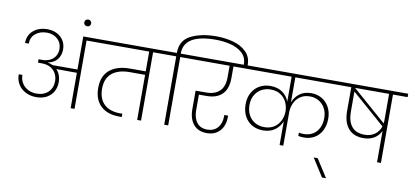

<svg xmlns="http://www.w3.org/2000/svg" viewBox="-99 -1338 4210 1950"><g transform="rotate(10 2006.0 -363.0)"><path d="M853 -740V-705H701V0H661V-365L449 -366Q472 -342 484 -309.5Q496 -277 496 -241Q496 -155 441.5 -102.5Q387 -50 296 -50Q235 -50 186 -75Q137 -100 109.5 -145Q82 -190 82 -248H120Q120 -201 142.5 -164Q165 -127 204.5 -106.5Q244 -86 293 -86Q368 -86 413 -129.5Q458 -173 458 -243Q458 -282 440.5 -317.5Q423 -353 385.5 -375.5Q348 -398 290 -398H254V-433H290Q341 -433 376 -452.5Q411 -472 428 -503Q445 -534 445 -568Q445 -635 401 -674.5Q357 -714 291 -714Q221 -714 174.5 -675.5Q128 -637 128 -572H90Q90 -653 146.5 -701Q203 -749 291 -749Q345 -749 388.5 -727.5Q432 -706 457 -666Q482 -626 482 -574Q482 -514 449 -471.5Q416 -429 351 -417V-416Q380 -412 405 -399H661V-740Z M717 -883Q717 -868 707 -858Q697 -848 682 -848Q666 -848 656 -858Q646 -868 646 -883Q646 -898 656 -908Q666 -918 682 -918Q697 -918 707 -908Q717 -898 717 -883Z M1539 -705H1387V0H1347V-465H1188Q1072 -465 1006.5 -411.5Q941 -358 941 -251Q941 -148 999 -92Q1057 -36 1165 -36H1188V-2H1161Q1039 -2 970 -67Q901 -132 901 -252Q901 -377 977 -439Q1053 -501 1186 -501H1347V-705H789V-740H1539Z M1992 -976Q2085 -976 2167.5 -953.5Q2250 -931 2303 -879Q2356 -827 2356 -745V-728H2316V-745Q2316 -818 2266 -862Q2216 -906 2143 -923.5Q2070 -941 1992 -941Q1666 -941 1666 -742V-740H1818V-705H1667V0H1626V-705H1475V-740H1626V-742Q1626 -871 1732 -923.5Q1838 -976 1992 -976Z M1920 -362V-203Q1920 -122 1956.5 -74.5Q1993 -27 2065 -27Q2132 -27 2171 -71.5Q2210 -116 2210 -189V-203H2249V-190Q2249 -99 2199.5 -45Q2150 9 2066 9Q1975 9 1927.5 -49Q1880 -107 1880 -206V-396H1988Q2078 -396 2127 -443Q2176 -490 2176 -585V-705H1754V-740H2356V-705H2216V-585Q2216 -474 2160 -418Q2104 -362 1998 -362Z M2854 -705V-446Q2875 -503 2923 -539Q2971 -575 3044 -575Q3103 -575 3151.5 -547Q3200 -519 3228 -467.5Q3256 -416 3256 -349Q3256 -278 3228.5 -225.5Q3201 -173 3153.5 -145.5Q3106 -118 3046 -118Q3017 -118 2987 -124V-158Q3012 -153 3039 -153Q3089 -153 3129 -176Q3169 -199 3192 -243.5Q3215 -288 3215 -349Q3215 -406 3191 -449.5Q3167 -493 3126 -516.5Q3085 -540 3036 -540Q2974 -540 2933 -510.5Q2892 -481 2873 -435.5Q2854 -390 2854 -341V0H2816V-245Q2794 -188 2744.5 -152.5Q2695 -117 2621 -117Q2559 -117 2509.5 -145Q2460 -173 2432 -225.5Q2404 -278 2404 -349Q2404 -417 2432.5 -468.5Q2461 -520 2510.5 -547.5Q2560 -575 2622 -575Q2697 -575 2746 -539.5Q2795 -504 2816 -448V-705H2292V-740H3368V-705ZM2630 -152Q2692 -152 2734 -181Q2776 -210 2796 -254.5Q2816 -299 2816 -345Q2816 -394 2796 -438.5Q2776 -483 2734 -511.5Q2692 -540 2630 -540Q2579 -540 2536.5 -517Q2494 -494 2469 -450.5Q2444 -407 2444 -349Q2444 -288 2468.5 -243.5Q2493 -199 2535 -175.5Q2577 -152 2630 -152Z M3297 250 3179 64H3220L3339 250Z M4012 -705H3861V0H3821V-324Q3799 -274 3752.5 -245.5Q3706 -217 3641 -217Q3538 -217 3484.5 -281Q3431 -345 3431 -460V-705H3304V-740H4012ZM3821 -705H3470L3819 -400Q3821 -418 3821 -430ZM3648 -253Q3710 -253 3752.5 -284.5Q3795 -316 3812 -368L3470 -667V-460Q3470 -361 3514 -307Q3558 -253 3648 -253Z"/></g></svg>

Font: Fz Poppins ExtLt
Style: Regular
Weight: 200
Designer: Ninad Kale (Devanagari), Jonny Pinhorn (Latin)
Foundry: Indian Type Foundry
Version: Vit hóa bi Vntype.Com & FontZin.Com